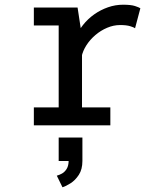

<svg xmlns="http://www.w3.org/2000/svg" viewBox="-20 -532 690 815"><path d="M123.7 0V-76.1H229.1V-423.9H123.7V-500H309.3L328.1 -376.6V-76.1H448.4V0ZM326.3 -290.9 286.7 -306.9Q287.6 -339.3 299.7 -369.6Q311.8 -399.9 332.3 -425.9Q352.8 -451.8 379.9 -471Q407.1 -490.2 438.4 -501.1Q469.7 -512 502.6 -512Q535.9 -512 553.1 -506.4Q570.3 -500.7 575.8 -496.9L553.3 -412.1Q548.6 -415.9 532.6 -420.8Q516.6 -425.7 490.1 -425.7Q461.9 -425.7 434.8 -414.1Q407.6 -402.6 384.9 -383.2Q362.1 -363.8 346.7 -339.7Q331.3 -315.6 326.3 -290.9ZM245.2 262.9 221.1 213.7Q231.3 211.1 243 204.7Q254.6 198.3 263 184.9Q271.4 171.5 271.4 149L329.8 151.3Q329.8 186.9 314.6 210.2Q299.4 233.4 279.4 246Q259.4 258.6 245.2 262.9ZM229.1 151.3V51.9H329.8V151.3Z"/></svg>

Font: Trispace Thin
Style: Regular
Weight: 100
Designer: Tyler Finck
Foundry: Etcetera Type Company
Version: Version 1.210